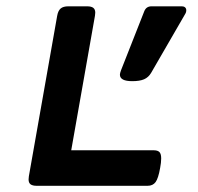

<svg xmlns="http://www.w3.org/2000/svg" viewBox="-20 -600 640 620"><path d="M287.6 -559.1Q287.6 -556.6 286.6 -548.8L210 -114.7H476.6Q489.3 -114.7 494.9 -108.9Q500.5 -103 500.5 -88.4Q500.5 -75.2 497.1 -57.6Q491.2 -23.9 482.4 -12Q473.6 0 456.5 0H98.6Q85 0 78.6 -4.9Q72.3 -9.8 72.3 -20.5Q72.3 -22.9 73.2 -30.8L164.6 -548.8Q167.5 -565.4 175.8 -572.5Q184.1 -579.6 200.7 -579.6H261.2Q274.9 -579.6 281.2 -574.7Q287.6 -569.8 287.6 -559.1ZM581.5 -566.9Q581.5 -560.1 577.6 -554.2L468.3 -365.2Q459.5 -350.1 445.3 -344Q431.2 -337.9 407.2 -337.9Q367.2 -337.9 367.2 -358.9Q367.2 -363.3 370.6 -372.6L445.8 -563.5Q452.1 -579.6 469.2 -579.6H567.4Q573.7 -579.6 577.6 -576.2Q581.5 -572.8 581.5 -566.9Z"/></svg>

Font: Courier Prime Sans
Style: Bold Italic
Weight: 700
Italic angle: -10°
Designer: Alan Dague-Greene
Foundry: Quote-Unquote Apps
Version: Version 3.020